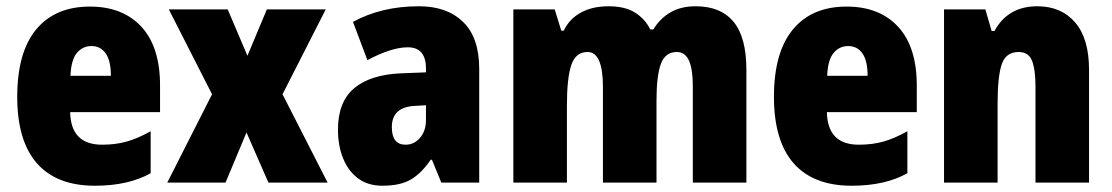

<svg xmlns="http://www.w3.org/2000/svg" viewBox="-20 -583 3550 613"><path d="M267 -562Q372 -562 431.5 -497.5Q491 -433 491 -310V-225H204Q206 -121 306 -121Q349 -121 384.5 -131Q420 -141 461 -164V-30Q390 10 283 10Q161 10 98 -61.5Q35 -133 35 -274Q35 -416 95.5 -489Q156 -562 267 -562ZM272 -436Q244 -436 225.5 -414Q207 -392 205 -341H334Q334 -389 317.5 -412.5Q301 -436 272 -436Z M657 -282 519 -553H707L770 -405L832 -553H1020L882 -282L1026 0H837L767 -160L700 0H514Z M1318 -563Q1407 -563 1458.5 -513Q1510 -463 1510 -363V0H1389L1359 -73H1355Q1326 -30 1292 -10Q1258 10 1201 10Q1154 10 1122.5 -14Q1091 -38 1075 -78.5Q1059 -119 1059 -169Q1059 -258 1111 -301.5Q1163 -345 1262 -349L1340 -352V-364Q1340 -432 1282 -432Q1230 -432 1153 -391L1107 -513Q1150 -537 1203 -550Q1256 -563 1318 -563ZM1306 -245Q1231 -242 1231 -177Q1231 -121 1275 -121Q1302 -121 1321 -143Q1340 -165 1340 -200V-247Z M2201 -563Q2281 -563 2322 -513.5Q2363 -464 2363 -360V0H2192V-305Q2192 -363 2179.5 -390Q2167 -417 2141 -417Q2104 -417 2090 -379Q2076 -341 2076 -262V0H1905V-305Q1905 -417 1856 -417Q1818 -417 1804 -375.5Q1790 -334 1790 -246V0H1619V-553H1751L1772 -485H1780Q1797 -522 1834 -542.5Q1871 -563 1923 -563Q1976 -563 2008 -542.5Q2040 -522 2056 -489H2066Q2087 -524 2120.5 -543.5Q2154 -563 2201 -563Z M2683 -562Q2788 -562 2847.5 -497.5Q2907 -433 2907 -310V-225H2620Q2622 -121 2722 -121Q2765 -121 2800.5 -131Q2836 -141 2877 -164V-30Q2806 10 2699 10Q2577 10 2514 -61.5Q2451 -133 2451 -274Q2451 -416 2511.5 -489Q2572 -562 2683 -562ZM2688 -436Q2660 -436 2641.5 -414Q2623 -392 2621 -341H2750Q2750 -389 2733.5 -412.5Q2717 -436 2688 -436Z M3292 -563Q3368 -563 3412.5 -511.5Q3457 -460 3457 -360V0H3286V-306Q3286 -361 3275 -389Q3264 -417 3232 -417Q3192 -417 3178.5 -378.5Q3165 -340 3165 -250V0H2994V-553H3126L3146 -484H3155Q3198 -563 3292 -563Z"/></svg>

Font: Noto Sans Kannada Condensed Black
Style: Regular
Weight: 900
Width: 3
Designer: Jelle Bosma - Monotype Design Team
Foundry: Monotype Imaging Inc.
Version: Version 2.005; ttfautohint (v1.8.4.7-5d5b)